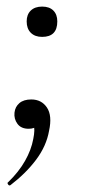

<svg xmlns="http://www.w3.org/2000/svg" viewBox="-20 -383 262 583"><path d="M12 179Q8 182 4.5 177Q1 172 5 170Q37 139 56 105.5Q75 72 81 39Q87 10 82 -3Q77 -16 73 -19L102 -31Q103 -12 94 -2Q85 8 67 8Q44 8 33 -7Q22 -22 24 -41Q26 -59 39 -70Q52 -81 75 -81Q106 -81 122.5 -56.5Q139 -32 129 14Q121 60 90 101.5Q59 143 12 179ZM108 -271Q86 -271 73.5 -283.5Q61 -296 61 -318Q61 -339 73.5 -351Q86 -363 108 -363Q130 -363 142 -351Q154 -339 154 -318Q154 -271 108 -271Z"/></svg>

Font: Cormorant Medium
Style: Italic
Weight: 500
Italic angle: -10°
Designer: Christian Thalmann (Catharsis Fonts)
Foundry: Catharsis Fonts
Version: Version 4.000